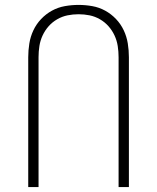

<svg xmlns="http://www.w3.org/2000/svg" viewBox="-20 -762 640 782"><path d="M95 0V-529Q95 -557 99.5 -585Q104 -613 116 -638.5Q128 -664 147.5 -684.5Q167 -705 191.5 -718.5Q216 -732 244 -737Q272 -742 300 -742Q328 -742 356 -737Q384 -732 408.5 -718.5Q433 -705 452.5 -684.5Q472 -664 484 -638.5Q496 -613 500.5 -585Q505 -557 505 -529V0H463V-529Q463 -552 459.5 -574.5Q456 -597 446.5 -617.5Q437 -638 422 -655Q407 -672 387 -683.5Q367 -695 345 -699.5Q323 -704 300 -704Q277 -704 255 -699.5Q233 -695 213 -683.5Q193 -672 178 -655Q163 -638 153.5 -617.5Q144 -597 140.5 -574.5Q137 -552 137 -529V0Z"/></svg>

Font: Iosevka Extralight Extended
Style: Regular
Weight: 200
Width: 7
Monospace: yes
Designer: Belleve Invis
Foundry: Belleve Invis
Version: Version 32.5.0; ttfautohint (v1.8.4)